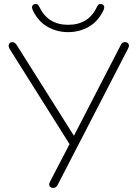

<svg xmlns="http://www.w3.org/2000/svg" viewBox="-20 -918 668 944"><path d="M226 -25 329 -223V-198L27 -678Q22 -687 22.5 -694.5Q23 -702 28 -706.5Q33 -711 40 -711Q47 -711 52 -707.5Q57 -704 62 -697L350 -240H338L574 -697Q578 -705 583 -708Q588 -711 595 -711Q602 -711 607.5 -707Q613 -703 614 -696Q615 -689 610 -680L263 -8Q259 -1 254 2.5Q249 6 241 6Q234 6 228.5 2Q223 -2 222 -9Q221 -16 226 -25ZM141 -868Q136 -879 138 -886.5Q140 -894 148 -897Q156 -900 162.5 -897Q169 -894 173 -885Q215 -796 315 -796Q416 -796 457 -885Q461 -894 467.5 -897Q474 -900 482 -897Q490 -894 492 -886.5Q494 -879 489 -868Q463 -813 416.5 -786.5Q370 -760 315 -760Q260 -760 213.5 -786.5Q167 -813 141 -868Z"/></svg>

Font: SN Pro Thin
Style: Regular
Weight: 200
Designer: Tobias Whetton
Foundry: Supernotes
Version: Version 1.003;Glyphs 3.3 (3324)